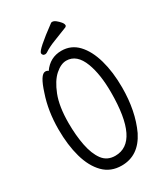

<svg xmlns="http://www.w3.org/2000/svg" viewBox="-218 -972 937 1082"><g transform="rotate(-30 250.0 -431.0)"><path d="M244 18Q173 18 127 -28.5Q81 -75 58.5 -155Q36 -235 36 -337Q36 -456 70 -555Q102 -657 134 -657Q147 -657 153 -650Q197 -713 271 -713Q334 -713 377 -667.5Q420 -622 442.5 -543Q465 -464 465 -363Q465 -210 412 -96Q355 18 244 18ZM240 -48Q397 -48 397 -371Q397 -487 368 -564Q335 -651 267 -651Q232 -651 194.5 -618Q157 -585 130 -516Q103 -447 103 -339Q103 -259 116 -193Q129 -127 158 -87.5Q187 -48 240 -48ZM183 -741Q174 -741 169.5 -746.5Q165 -752 165 -758Q165 -779 300 -878Q303 -880 308 -880Q319 -880 331.5 -870Q344 -860 354 -848Q364 -836 364 -826Q364 -820 357 -816Q313 -798 269.5 -781.5Q226 -765 196 -745Q189 -741 183 -741Z"/></g></svg>

Font: LXGW WenKai Mono TC
Style: Regular
Weight: 400
Designer: LXGW / Fontworks Inc.
Foundry: LXGW / Fontworks Inc.
Version: Version 1.330